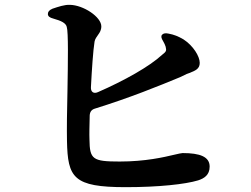

<svg xmlns="http://www.w3.org/2000/svg" viewBox="-20 -767 1040 794"><path d="M178 -709C178 -700 185 -694 201 -690C233 -681 252 -672 256 -656C263 -634 261 -513 259 -392C257 -313 256 -233 257 -184C260 -32 283 7 500 7C636 7 746 -5 799 -21C824 -29 847 -43 847 -78C847 -119 807 -134 735 -134C730 -134 718 -131 700 -127C658 -117 581 -99 475 -99C363 -99 351 -108 350 -190C349 -212 350 -248 351 -290C352 -305 359 -314 373 -318C518 -363 638 -412 725 -448L752 -461C756 -462 759 -464 763 -465C788 -475 806 -482 806 -507C806 -534 779 -578 739 -604C717 -617 699 -624 677 -628C664 -631 655 -629 650 -623C645 -617 647 -609 655 -596C659 -589 663 -581 665 -574C669 -557 668 -554 650 -540C598 -492 495 -434 385 -386C367 -378 355 -387 356 -406C360 -482 365 -557 371 -595C373 -606 380 -615 387 -625C392 -632 399 -642 399 -658C399 -697 325 -746 269 -747C247 -748 221 -739 197 -731C183 -725 178 -718 178 -709Z"/></svg>

Font: 寒蝉锦书宋Pro Soft
Style: Regular
Weight: 700
Designer: 寒蝉锦书宋{Warren} 思源宋体{Ryoko NISHIZUKA 西塚涼子 (kana & ideographs); Frank Grießhammer (Latin, Greek & Cyrillic); Wenlong ZHANG 
Foundry: Adobe & ChillType
Version: Version 2.000;Glyphs 3.1.1 (3135)